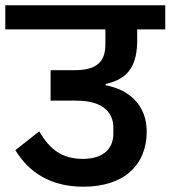

<svg xmlns="http://www.w3.org/2000/svg" viewBox="-40 -718 644 725"><path d="M275 -13C428 -13 514 -95 514 -221C514 -318 451 -379 359 -396V-401C448 -420 478 -475 478 -566V-607H584V-698H-20V-607H358V-551C358 -483 324 -453 241 -453H151V-338H248C348 -338 388 -294 388 -236V-214C388 -159 354 -120 277 -118C194 -117 148 -154 108 -222L18 -151C69 -67 151 -13 275 -13Z"/></svg>

Font: IBM Plex Devanagari Medium
Style: Regular
Weight: 600
Designer: Mike Abbink, Paul van der Laan, Pieter van Rosmalen, Erin McLaughlin
Foundry: Bold Monday
Version: Version 1.0